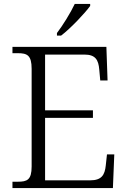

<svg xmlns="http://www.w3.org/2000/svg" viewBox="-20 -951 646 971"><path d="M268 -784V-771H289C337 -807 411 -886 436 -921V-931H358C337 -886 297 -822 268 -784ZM43 0H551L558 -170H521L515 -115C510 -66 494 -39 436 -39H208V-355H450V-393H208V-675H407C463 -675 478 -648 482 -599L487 -544H524L518 -714H43V-682H70C117 -682 140 -672 140 -603V-109C140 -41 117 -32 70 -32H43Z"/></svg>

Font: Noto Serif Georgian Light
Style: Regular
Weight: 300
Designer: Monotype Design Team, Akaki Razmadze
Foundry: Google LLC
Version: Version 2.003